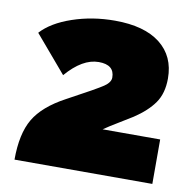

<svg xmlns="http://www.w3.org/2000/svg" viewBox="-69 -652 738 723"><g transform="rotate(10 300.0 -290.5)"><path d="M559 0H32Q32 -99 65.5 -156Q99 -213 183 -258Q293 -317 317 -333.5Q341 -350 341 -368Q341 -417 281 -417Q219 -417 157 -345L37 -486Q76 -529 152 -555Q228 -581 314 -581Q427 -581 487.5 -533.5Q548 -486 548 -401Q548 -344 522 -307Q496 -270 446 -237Q432 -228 395.5 -206Q359 -184 339 -170H559Z"/></g></svg>

Font: Raleway
Style: Heavy
Weight: 900
Designer: Matt McInerney, Pablo Impallari, Rodrigo Fuenzalida
Foundry: Matt McInerney, Pablo Impallari, Rodrigo Fuenzalida
Version: Version 2.001